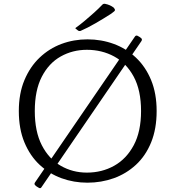

<svg xmlns="http://www.w3.org/2000/svg" viewBox="-20 -954 923 1010"><path d="M440 7Q368 7 303.5 -16.5Q239 -40 188.5 -87Q138 -134 108.5 -205Q79 -276 79 -370Q79 -462 108.5 -532.5Q138 -603 188.5 -651Q239 -699 303.5 -723Q368 -747 440 -747Q513 -747 578.5 -723Q644 -699 695 -651Q746 -603 775 -532.5Q804 -462 804 -370Q804 -276 775 -205Q746 -134 695 -87Q644 -40 578.5 -16.5Q513 7 440 7ZM437 -46Q516 -46 580.5 -82Q645 -118 683.5 -190Q722 -262 722 -370Q722 -479 683.5 -550.5Q645 -622 580.5 -657Q516 -692 437 -692Q362 -692 299.5 -657Q237 -622 200 -550.5Q163 -479 163 -370Q163 -262 200 -190Q237 -118 299.5 -82Q362 -46 437 -46ZM198 31Q194 38 186 35Q179 31 173.5 27.5Q168 24 164 19Q159 14 164 6L690 -762Q695 -769 703 -766Q709 -763 714.5 -759.5Q720 -756 724 -752Q729 -746 724 -738ZM381 -801Q373 -805 380 -809Q401 -824 425.5 -844.5Q450 -865 474.5 -887Q499 -909 518 -929Q523 -935 532 -934Q547 -931 558 -926Q569 -921 578 -914Q583 -908 584.5 -903.5Q586 -899 581 -894.5Q576 -890 565 -882Q528 -858 484 -832.5Q440 -807 405 -792Q398 -789 391 -793Z"/></svg>

Font: Hahmlet Light
Style: Regular
Weight: 300
Designer: Minjoo Ham & Mark Frömberg
Foundry: hypertype
Version: Version 1.002